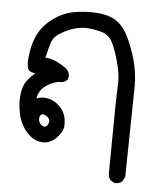

<svg xmlns="http://www.w3.org/2000/svg" viewBox="-47 -320 594 689"><g transform="rotate(5 250.0 24.0)"><path d="M376.5 317.4Q371.1 311 369.4 305.2Q367.7 299.3 367.7 295.9Q367.7 292.5 368.2 223.6Q369.6 18.6 372.1 -20.5Q372.6 -27.3 372.6 -34.2Q372.6 -67.4 362.8 -103.5Q351.6 -147.5 336.9 -177.2Q323.2 -205.1 288.6 -212.9Q258.3 -219.7 238.3 -219.7Q233.4 -219.7 229.5 -219.2Q186.5 -215.8 145 -188.5Q126.5 -176.3 120.4 -159.7Q114.3 -143.1 104.5 -101.1Q126 -99.6 146 -90.1Q166 -80.6 180.2 -69.8Q193.8 -59.1 193.8 -43Q193.8 -31.7 187.5 -25.9Q179.7 -18.1 162.1 -18.1Q159.7 -18.1 156.7 -18.1Q106.4 -4.9 90.8 28.3Q86.4 37.6 85 47.9Q97.7 42.5 111.3 42.5Q117.2 42.5 123.5 43.5Q149.4 47.9 168 66.9Q184.1 82.5 189.9 101.6Q193.8 115.7 193.8 129.4Q193.8 135.3 193.4 140.6Q190.4 160.6 168.9 182.6Q148.4 202.6 122.6 202.6Q91.3 202.6 65.4 175.3Q42 149.9 33.2 116.7Q25.9 86.9 25.9 59.6Q25.9 24.4 37.1 0.5Q45.9 -17.6 72.8 -41.5Q63 -43 55.2 -46.4Q43 -51.8 43 -79.1Q43 -86.4 43.9 -95.2Q47.4 -133.8 59.6 -165.5Q72.8 -200.2 100.1 -225.1Q137.7 -259.3 183.1 -270.5Q208.5 -276.4 243.7 -277.8Q249.5 -277.8 255.4 -277.8Q299.8 -277.8 330.1 -264.6Q364.3 -249 385.3 -210Q405.3 -171.9 419.4 -122.6Q432.6 -74.7 432.6 -28.8Q432.6 -26.9 427.2 300.3L418.5 316.9Q408.2 325.7 394.5 325.7Q393.1 325.7 390.1 325.7ZM138.2 125Q138.2 117.7 131.8 111.8Q121.6 102.5 113.8 102.5Q108.4 102.5 105.5 105.5Q101.1 110.4 101.1 120.6Q101.1 131.3 109.4 139.6Q115.7 146 123 146Q131.3 146 135.7 134.8Q138.2 128.9 138.2 125Z"/></g></svg>

Font: Bakudai
Style: Medium
Weight: 500
Version: Version 1.48